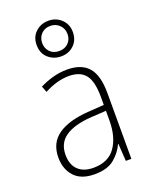

<svg xmlns="http://www.w3.org/2000/svg" viewBox="-151 -886 770 977"><g transform="rotate(-20 234.0 -397.5)"><path d="M238 -539Q316 -539 353.5 -495.5Q391 -452 391 -355V0H361L355 -94H353Q334 -52 296.5 -21Q259 10 190 10Q117 10 80.5 -30Q44 -70 44 -133Q44 -212 102 -252.5Q160 -293 267 -300L353 -306V-349Q353 -434 324.5 -469.5Q296 -505 236 -505Q204 -505 171 -496Q138 -487 102 -468L89 -501Q123 -518 160.5 -528.5Q198 -539 238 -539ZM270 -269Q180 -263 131.5 -230.5Q83 -198 83 -133Q83 -80 112.5 -51.5Q142 -23 195 -23Q275 -23 313.5 -76.5Q352 -130 353 -219V-274ZM235 -612Q194 -612 165 -638Q136 -664 136 -709Q136 -752 164.5 -778.5Q193 -805 234 -805Q275 -805 303.5 -778Q332 -751 332 -709Q332 -665 304 -638.5Q276 -612 235 -612ZM235 -641Q265 -641 284 -660Q303 -679 303 -708Q303 -738 283 -757.5Q263 -777 234 -777Q204 -777 185 -757.5Q166 -738 166 -709Q166 -680 184.5 -660.5Q203 -641 235 -641Z"/></g></svg>

Font: Noto Sans Georgian SemiCondensed ExtraLight
Style: Regular
Weight: 200
Width: 4
Designer: Monotype Design Team, Akaki Razmadze
Foundry: Google LLC
Version: Version 2.005; ttfautohint (v1.8.4.7-5d5b)